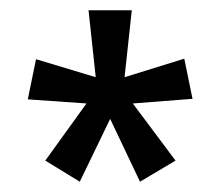

<svg xmlns="http://www.w3.org/2000/svg" viewBox="-20 -781 428 373"><path d="M236 -761 222 -631 338 -667 354 -589 238 -580 321 -469 252 -428 194 -550 135 -428 68 -469 148 -580 34 -588 50 -666 166 -631 152 -761Z"/></svg>

Font: Noto Sans Display ExtraCondensed
Style: Regular
Weight: 400
Width: 2
Version: Version 2.003